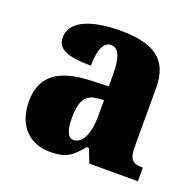

<svg xmlns="http://www.w3.org/2000/svg" viewBox="-104 -660 796 780"><g transform="rotate(20 294.0 -270.5)"><path d="M187 10C254 10 280 -7 322 -59H332L355 0H565V-59H561C519 -59 505 -75 505 -129V-382C505 -506 433 -551 289 -551C174 -551 78 -520 78 -445C78 -395 125 -376 225 -376C225 -447 244 -483 273 -483C306 -483 322 -449 322 -375V-322L246 -319C107 -314 38 -264 38 -155C38 -43 105 10 187 10ZM261 -68C236 -68 225 -98 225 -151C225 -220 242 -255 294 -260L323 -263V-191C323 -117 299 -68 261 -68Z"/></g></svg>

Font: Noto Serif Tamil SemiCondensed Black
Style: Italic
Weight: 900
Width: 4
Italic angle: -12°
Designer: Indian Type Foundry, Tom Grace, and the Monotype Design Team
Foundry: Monotype Imaging Inc.
Version: Version 2.003